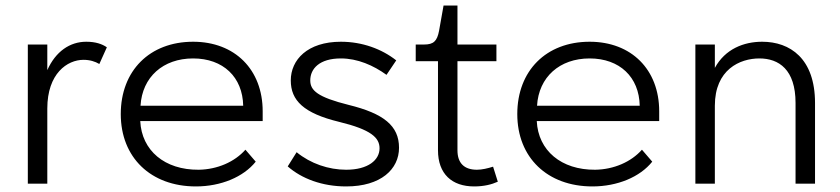

<svg xmlns="http://www.w3.org/2000/svg" viewBox="-20 -660 3019 690"><path d="M337 -430 364 -490C347 -502 323 -510 290 -510C231 -510 180 -475 150 -408V-500H80V0H150V-270C150 -396 222 -445 280 -445C303 -445 322 -439 337 -430Z M414 -250C414 -94 522 10 684 10C774 10 855 -24 899 -79L862 -122C823 -78 761 -51 694 -50C572 -49 489 -119 484 -225H924V-260C924 -410 824 -510 674 -510C518 -510 414 -406 414 -250ZM485 -280C491 -383 566 -450 674 -450C782 -450 852 -383 854 -280Z M1205 -510C1085 -510 1025 -445 1025 -371C1025 -299 1071 -253 1199 -222C1314 -194 1344 -165 1344 -127C1344 -85 1303 -50 1224 -50C1161 -50 1096 -72 1046 -113L1014 -62C1064 -18 1138 10 1224 10C1349 10 1414 -52 1414 -129C1414 -208 1359 -252 1233 -283C1121 -311 1095 -335 1095 -371C1095 -413 1128 -450 1205 -450C1265 -450 1322 -425 1369 -391L1404 -443C1352 -484 1282 -510 1205 -510Z M1474 -440H1554V-120C1554 -35 1604 10 1684 10C1719 10 1747 3 1769 -7L1752 -61C1733 -55 1712 -50 1694 -50C1648 -50 1624 -74 1624 -120V-440H1764V-500H1624V-640H1574L1558 -550C1551 -512 1538 -500 1504 -500H1474Z M1839 -250C1839 -94 1947 10 2109 10C2199 10 2280 -24 2324 -79L2287 -122C2248 -78 2186 -51 2119 -50C1997 -49 1914 -119 1909 -225H2349V-260C2349 -410 2249 -510 2099 -510C1943 -510 1839 -406 1839 -250ZM1910 -280C1916 -383 1991 -450 2099 -450C2207 -450 2277 -383 2279 -280Z M2839 -290V0H2909V-290C2909 -450 2819 -510 2719 -510C2653 -510 2586 -484 2549 -416V-500H2479V0H2549V-280C2549 -410 2639 -450 2709 -450C2779 -450 2839 -410 2839 -290Z"/></svg>

Font: Gully Light
Style: Regular
Weight: 300
Designer: jaikishan Patel
Foundry: MagicType
Version: Version 1.000;Glyphs 3.2 (3242)